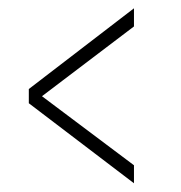

<svg xmlns="http://www.w3.org/2000/svg" viewBox="-20 -552 425 451"><path d="M294.7 -121.5 47.7 -309.5V-342.9L294.7 -532.5V-489.9L78.6 -326L294.7 -163.8Z"/></svg>

Font: Smooch Sans Thin
Style: Regular
Weight: 100
Designer: Robert E. Leuschke
Foundry: Robert E. Leuschke
Version: Version 1.010